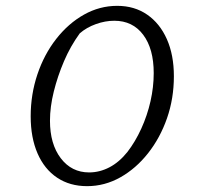

<svg xmlns="http://www.w3.org/2000/svg" viewBox="-20 -630 676 657"><path d="M278 7Q219 7 175.5 -22Q132 -51 108.5 -105Q85 -159 85 -232Q85 -307 108 -375.5Q131 -444 172.5 -497Q214 -550 267.5 -580Q321 -610 381 -610Q440 -610 483.5 -580Q527 -550 551 -496Q575 -442 575 -369Q575 -293 551.5 -225.5Q528 -158 486.5 -105.5Q445 -53 391.5 -23Q338 7 278 7ZM285 -40Q321 -40 354.5 -57.5Q388 -75 416 -110Q443 -145 463.5 -190Q484 -235 495 -283.5Q506 -332 506 -380Q506 -463 470 -511Q434 -559 371 -559Q340 -559 308 -547.5Q276 -536 253 -516Q221 -472 199 -420.5Q177 -369 164 -316.5Q151 -264 151 -217Q151 -137 188 -88.5Q225 -40 285 -40Z"/></svg>

Font: Piazzolla 8pt ExtraLight
Style: Italic
Weight: 250
Italic angle: -11.3°
Designer: Juan Pablo del Peral
Foundry: Huerta Tipografica
Version: Version 2.001